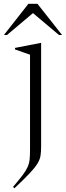

<svg xmlns="http://www.w3.org/2000/svg" viewBox="-64 -752 344 1004"><path d="M93 -466Q84.5 -469 61 -477.2Q37.5 -485.5 14.5 -493.5V-501.5L148 -527.5H151V14.5Q151 41.5 148 61.5Q145 81.5 132.2 102.8Q119.5 124 91 154.2Q62.5 184.5 11.5 232.5L4 225.5Q35.5 188.5 53.5 164.8Q71.5 141 80 122.2Q88.5 103.5 90.8 83Q93 62.5 93 32ZM-43.5 -569 84.5 -732H132L260.5 -569H244.5L108.5 -683.5L-27.5 -569Z"/></svg>

Font: Newsreader Display Light
Style: Regular
Weight: 300
Designer: Hugues Gentile
Foundry: Production Type
Version: Version 1.001